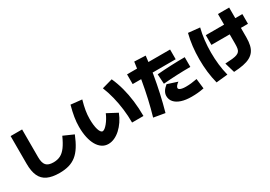

<svg xmlns="http://www.w3.org/2000/svg" viewBox="19 -1778 3961 2821"><g transform="rotate(-30 2000.0 -367.5)"><path d="M480 60Q355 60 276.5 23Q198 -14 161.5 -93.5Q125 -173 125 -300V-770H320V-300Q320 -203 356.5 -161.5Q393 -120 480 -120Q548 -120 599 -146Q650 -172 694.5 -232Q739 -292 785 -395L955 -320Q912 -214 866 -141Q820 -68 764.5 -24Q709 20 639.5 40Q570 60 480 60Z M1315 50Q1257 50 1210.5 19.5Q1164 -11 1131 -68Q1098 -125 1080.5 -205Q1063 -285 1063 -385Q1063 -463 1076.5 -545.5Q1090 -628 1118 -730L1306 -710Q1280 -619 1268 -547Q1256 -475 1256 -407Q1256 -351 1261.5 -305Q1267 -259 1277.5 -225.5Q1288 -192 1302 -173.5Q1316 -155 1333 -155Q1350 -155 1372 -172Q1394 -189 1418 -218Q1442 -247 1464.5 -284Q1487 -321 1504 -362L1674 -272Q1647 -202 1607 -143Q1567 -84 1519 -40.5Q1471 3 1419 26.5Q1367 50 1315 50ZM1770 -50Q1770 -164 1756 -277Q1742 -390 1715.5 -497.5Q1689 -605 1650 -700L1828 -750Q1873 -651 1903 -539Q1933 -427 1948 -304.5Q1963 -182 1963 -50Z M2074 42Q2113 -92 2144 -228.5Q2175 -365 2200 -509.5Q2225 -654 2245 -810L2435 -802Q2419 -653 2394 -505Q2369 -357 2337 -212Q2305 -67 2265 75ZM2720 60Q2620 60 2548.5 36.5Q2477 13 2438.5 -30.5Q2400 -74 2400 -135Q2400 -174 2422 -211Q2444 -248 2490 -285L2660 -230Q2632 -211 2616 -190.5Q2600 -170 2600 -155Q2600 -141 2614.5 -131Q2629 -121 2656 -115.5Q2683 -110 2720 -110Q2766 -110 2811 -115Q2856 -120 2910 -130L2930 40Q2872 51 2824.5 55.5Q2777 60 2720 60ZM2060 -535V-700H2790V-535ZM2450 -475Q2570 -485 2687 -490Q2804 -495 2920 -495V-330Q2806 -330 2691.5 -325Q2577 -320 2460 -310Z M3390 -115Q3463 -118 3511.5 -123.5Q3560 -129 3589.5 -140Q3619 -151 3634.5 -170Q3650 -189 3655 -219.5Q3660 -250 3660 -295V-800H3850V-295Q3850 -220 3837 -164Q3824 -108 3795 -68.5Q3766 -29 3718 -3Q3670 23 3601.5 36.5Q3533 50 3440 55ZM3350 -455V-620H3970V-455ZM3140 60Q3114 -42 3102 -145Q3090 -248 3090 -360Q3090 -472 3102 -575Q3114 -678 3140 -780L3335 -760Q3311 -666 3299.5 -565Q3288 -464 3288 -360Q3288 -256 3299.5 -155Q3311 -54 3335 40Z"/></g></svg>

Font: M PLUS 1 Black
Style: Regular
Weight: 900
Designer: Coji Morishita
Foundry: UNDERFOREST DESIGN
Version: Version 1.001